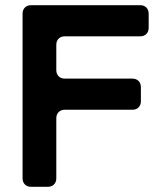

<svg xmlns="http://www.w3.org/2000/svg" viewBox="-20 -720 610 740"><path d="M67 -33V-667Q67 -682 76 -691Q85 -700 100 -700H520Q535 -700 544 -691Q553 -682 553 -667V-613Q553 -598 544 -589Q535 -580 520 -580H230Q215 -580 206 -571Q197 -562 197 -547V-450Q197 -435 206 -426Q215 -417 230 -417H490Q505 -417 514 -408Q523 -399 523 -384V-330Q523 -315 514 -306Q505 -297 490 -297H230Q215 -297 206 -288Q197 -279 197 -264V-33Q197 -18 188 -9Q179 0 164 0H100Q85 0 76 -9Q67 -18 67 -33Z"/></svg>

Font: Higure Gothic Black
Style: Regular
Weight: 900
Designer: Yoshimichi Ohira
Foundry: Positype
Version: Version 1.000